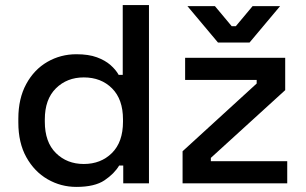

<svg xmlns="http://www.w3.org/2000/svg" viewBox="-20 -720 1200 754"><path d="M280 14Q219 14 167 -16Q115 -46 83.5 -102.5Q52 -159 52 -239V-254Q52 -333 83 -390Q114 -447 166 -477Q218 -507 280 -507Q328 -507 360.5 -495Q393 -483 414 -464.5Q435 -446 446 -426H462V-700H565V0H464V-70H448Q429 -38 390.5 -12Q352 14 280 14ZM309 -76Q376 -76 419.5 -119Q463 -162 463 -242V-251Q463 -330 420 -373Q377 -416 309 -416Q243 -416 199.5 -373Q156 -330 156 -251V-242Q156 -162 199.5 -119Q243 -76 309 -76ZM697 0V-126L988 -392V-406H707V-493H1100V-366L808 -100V-87H1108V0ZM836 -553 716 -696H824L890 -617H906L972 -696H1080L960 -553Z"/></svg>

Font: Space Grotesk Light Medium
Style: Regular
Weight: 500
Version: Version 2.000